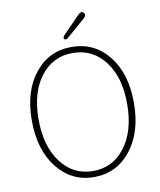

<svg xmlns="http://www.w3.org/2000/svg" viewBox="-99 -1002 912 1093"><g transform="rotate(-10 357.0 -455.5)"><path d="M357 13Q227 13 144.5 -91Q62 -195 62 -365Q62 -535 144 -637Q226 -739 357 -739Q488 -739 570 -637Q652 -535 652 -365Q652 -195 569.5 -91Q487 13 357 13ZM171.5 -116Q242 -22 357 -22Q472 -22 542.5 -116Q613 -210 613 -365Q613 -520 542.5 -612Q472 -704 357 -704Q242 -704 171.5 -612Q101 -520 101 -365Q101 -210 171.5 -116ZM351 -797Q333 -781 325 -790Q316 -799 333 -816L430 -915Q447 -932 460 -918Q473 -904 455 -888Z"/></g></svg>

Font: Resource Han Rounded JP ExtraLight
Style: Regular
Weight: 250
Designer: Cyano Hao (round all glyphs); Ryoko NISHIZUKA 西塚涼子 (kana, bopomofo & ideographs); Paul D. Hunt (Latin, Greek & Cyrillic)
Foundry: Cyano Hao
Version: 0.990